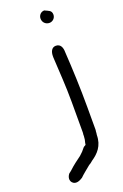

<svg xmlns="http://www.w3.org/2000/svg" viewBox="-163 -705 610 951"><g transform="rotate(-20 141.5 -229.5)"><path d="M49 142C36 155 29 180 49 194C66 205 87 193 96 187H97C114 170 133 156 153 139C161 134 168 130 175 123C208 101 240 69 240 12C241 6 242 -1 242 -8C243 -10 243 -14 243 -17V-133C243 -234 239 -333 233 -428C233 -449 226 -473 200 -473C176 -473 169 -449 169 -430V-422C173 -345 179 -268 179 -186V-25C179 -21 179 -18 178 -15V-14C178 -7 178 -1 177 4V5C177 16 172 25 171 38C171 40 163 42 158 47C148 60 139 70 126 81C104 97 81 114 60 134L50 142ZM175 -625C175 -605 190 -590 210 -590C227 -590 242 -604 242 -622C242 -645 226 -647 208 -656L207 -657H206C188 -657 175 -642 175 -625Z"/></g></svg>

Font: Scribbler
Style: Bd
Weight: 700
Designer: Mew Too
Foundry: Cannot Into Space Fonts
Version: Version 1.001